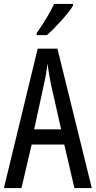

<svg xmlns="http://www.w3.org/2000/svg" viewBox="-20 -963 490 983"><path d="M354 -934V-943H257C236 -898 206 -848 168 -794V-783H220C261 -819 329 -892 354 -934ZM361 0H450L274 -714H173L0 0H90L142 -223H309ZM240 -535 293 -301H155L206 -536C214 -571 220 -607 223 -638C227 -607 233 -572 240 -535Z"/></svg>

Font: Noto Sans Telugu ExtraCondensed
Style: Regular
Weight: 400
Width: 2
Designer: Jelle Bosma - Monotype Design Team
Foundry: Monotype Imaging Inc.
Version: Version 2.005